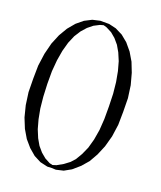

<svg xmlns="http://www.w3.org/2000/svg" viewBox="-138 -854 776 923"><g transform="rotate(20 250.0 -392.0)"><path d="M296.9 -755.9 334 -737.3 367.2 -710 397.5 -673.8 422.9 -630.9 442.4 -581.1 458 -523.4 466.8 -460 467.8 -390.6 466.8 -324.2 458 -261.7 442.4 -205.1 421.9 -156.2 397.5 -113.3 367.2 -78.1 331.1 -46.9 295.9 -27.3 258.8 -18.6 237.3 -19.5 215.8 -18.6H214.8L176.8 -27.3L140.6 -45.9L107.4 -74.2L77.1 -109.4L51.8 -152.3L31.2 -203.1L16.6 -260.7L7.8 -324.2L6.8 -393.6L7.8 -460L16.6 -523.4L31.2 -581.1L51.8 -630.9L77.1 -673.8L107.4 -710L140.6 -737.3L176.8 -755.9L214.8 -764.6H215.8H237.3H258.8H259.8ZM386.7 -513.7 377 -566.4 364.3 -612.3 347.7 -651.4 329.1 -683.6 306.6 -710 282.2 -730.5 253.9 -745.1 237.3 -750 219.7 -745.1 191.4 -730.5 166 -710 142.6 -683.6 122.1 -651.4 105.5 -612.3 92.8 -566.4 84 -514.6 79.1 -457V-392.6L82 -328.1L87.9 -269.5L97.7 -217.8L110.4 -171.9L127 -131.8L145.5 -99.6L168 -73.2L192.4 -52.7L219.7 -38.1L235.4 -34.2L253.9 -40L285.2 -57.6L312.5 -78.1L332 -99.6L351.6 -132.8L369.1 -171.9L381.8 -217.8L390.6 -269.5L394.5 -327.1V-391.6L392.6 -456.1Z"/></g></svg>

Font: B2 Hana
Style: Regular
Weight: 500
Version: 2020-08-05; (max)